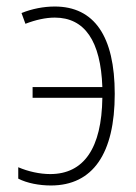

<svg xmlns="http://www.w3.org/2000/svg" viewBox="-20 -559 417 589"><path d="M136 10C265 10 332 -88 332 -271C332 -448 269 -539 148 -539C114 -539 78 -532 46 -519L58 -486C89 -498 120 -505 148 -505C240 -505 289 -433 294 -292H80V-259H294C292 -104 237 -25 134 -25C102 -25 66 -33 36 -46V-11C63 3 101 10 136 10Z"/></svg>

Font: Noto Sans Condensed ExtraLight
Style: Regular
Weight: 200
Width: 3
Designer: Monotype Design Team
Foundry: Monotype Imaging Inc.
Version: Version 2.013